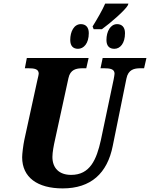

<svg xmlns="http://www.w3.org/2000/svg" viewBox="-20 -1036 833 1066"><path d="M500 -874H546C593 -908 676 -980 690 -1007L693 -1016H564C548 -979 520 -931 494 -889ZM413 -765C445 -765 473 -795 473 -852C473 -886 455 -902 429 -902C391 -902 370 -861 370 -814C370 -780 387 -765 413 -765ZM615 -765C647 -765 674 -795 674 -852C674 -886 656 -902 630 -902C593 -902 571 -861 571 -814C571 -780 588 -765 615 -765ZM328 10C485 10 576 -74 606 -226L682 -600C692 -650 725 -657 760 -657H780L793 -714H550L538 -657H557C591 -657 616 -653 616 -627C616 -621 613 -607 611 -595L540 -258C516 -150 480 -65 375 -65C309 -65 271 -102 271 -165C271 -191 279 -232 285 -258L360 -602C370 -650 403 -657 439 -657H459L472 -714H129L118 -657H137C171 -657 195 -653 195 -627C195 -621 192 -612 187 -589L115 -259C109 -230 103 -182 103 -163C103 -51 188 10 328 10Z"/></svg>

Font: Noto Serif SemiCondensed Extra
Style: Italic
Weight: 800
Width: 4
Italic angle: -12°
Designer: Monotype Design Team
Foundry: Monotype Imaging Inc.
Version: Version 1.901